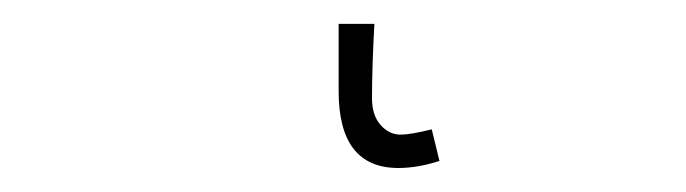

<svg xmlns="http://www.w3.org/2000/svg" viewBox="-20 48 572 160"><path d="M312 188Q262.2 188 262.2 124V67.9H292Q290 104 290 129.9Q290 144 297.1 152.1Q304.2 160.2 314 160.2Q321.8 160.2 339.8 155.8L346.2 182.1Q328.1 188 312 188Z"/></svg>

Font: Source Sans 3 ExtraLight
Style: Regular
Weight: 200
Designer: Paul D. Hunt
Foundry: Adobe
Version: Version 3.052;hotconv 1.1.0;makeotfexe 2.6.0